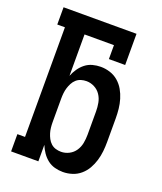

<svg xmlns="http://www.w3.org/2000/svg" viewBox="-138 -824 775 920"><g transform="rotate(20 250.0 -363.5)"><path d="M292 8Q271 8 250.5 2.5Q230 -3 213.5 -16Q197 -29 185 -46.5Q173 -64 165 -84V0H26V-88H65V-647H26V-735H398V-576H315V-647H165V-436Q173 -456 185 -473.5Q197 -491 213.5 -504Q230 -517 250.5 -522.5Q271 -528 292 -528Q316 -528 339.5 -520.5Q363 -513 381.5 -497Q400 -481 412 -460Q424 -439 431 -415.5Q438 -392 440.5 -368Q443 -344 443 -320V-200Q443 -176 440.5 -152Q438 -128 431 -104.5Q424 -81 412 -60Q400 -39 381.5 -23Q363 -7 339.5 0.5Q316 8 292 8ZM251 -80Q272 -80 291.5 -90Q311 -100 323 -118Q335 -136 339 -157.5Q343 -179 343 -200V-320Q343 -341 339 -362.5Q335 -384 323 -402Q311 -420 291.5 -430Q272 -440 251 -440Q237 -440 223.5 -436Q210 -432 199.5 -422.5Q189 -413 182.5 -400.5Q176 -388 172 -375Q168 -362 166.5 -348Q165 -334 165 -320V-200Q165 -186 166.5 -172Q168 -158 172 -145Q176 -132 182.5 -119.5Q189 -107 199.5 -97.5Q210 -88 223.5 -84Q237 -80 251 -80Z"/></g></svg>

Font: Iosevka Curly Slab Semibold
Style: Regular
Weight: 600
Monospace: yes
Designer: Belleve Invis
Foundry: Belleve Invis
Version: Version 22.1.2; ttfautohint (v1.8.4)